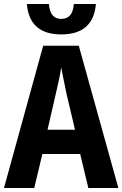

<svg xmlns="http://www.w3.org/2000/svg" viewBox="-20 -945 615 965"><path d="M424 0 383 -171H193L152 0H0L197 -715H376L575 0ZM314 -475Q308 -507 300 -543.5Q292 -580 288 -607Q284 -580 276 -542.5Q268 -505 261 -476L219 -293H357ZM288 -772Q128 -772 115 -925H226Q231 -850 288 -850Q346 -850 351 -925H462Q449 -772 288 -772Z"/></svg>

Font: Noto Sans Condensed
Style: Bold
Weight: 700
Width: 3
Designer: Monotype Design Team
Foundry: Monotype Imaging Inc.
Version: Version 2.013; ttfautohint (v1.8.4.7-5d5b)